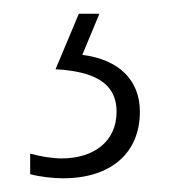

<svg xmlns="http://www.w3.org/2000/svg" viewBox="-20 -20 260 280"><path d="M184 143C184 98 155 67 100 60L125 0H95L61 81C114 84 150 99 150 143C150 187 116 211 70 211C56 211 38 208 24 204V234C39 238 58 240 72 240C142 240 184 203 184 143Z"/></svg>

Font: Noto Sans Kannada ExtraCondensed ExtraLight
Style: Regular
Weight: 200
Width: 2
Designer: Jelle Bosma - Monotype Design Team
Foundry: Monotype Imaging Inc.
Version: Version 2.005